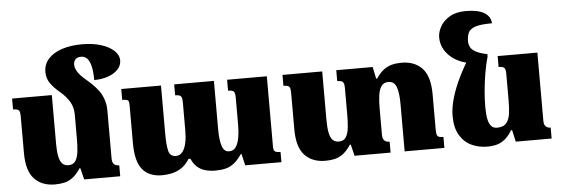

<svg xmlns="http://www.w3.org/2000/svg" viewBox="-50 -918 3177 1088"><g transform="rotate(-5 1538.5 -374.5)"><path d="M555 -103Q555 -88 560 -79Q565 -70 574 -66Q583 -62 595 -62V0H390L374 -65H369Q347 -31 324 -14Q301 3 276.5 8.5Q252 14 223 14Q149 14 106 -31.5Q63 -77 63 -179V-385Q63 -402 60.5 -412Q58 -422 49.5 -426Q41 -430 23 -430V-492H249V-214Q249 -173 254.5 -144.5Q260 -116 273 -102Q286 -88 308 -88Q337 -88 349.5 -108.5Q362 -129 365.5 -162Q369 -195 369 -234V-370Q369 -411 351 -442.5Q333 -474 298 -504Q261 -535 242.5 -562.5Q224 -590 224 -625Q224 -669 252 -700Q280 -731 329.5 -747.5Q379 -764 444 -764Q505 -764 551.5 -749.5Q598 -735 625 -710Q652 -685 652 -654Q652 -625 630.5 -602.5Q609 -580 573.5 -568Q538 -556 496 -556Q496 -624 480.5 -659Q465 -694 433 -694Q411 -694 400.5 -682.5Q390 -671 390 -652Q390 -633 404 -611Q418 -589 449 -563Q511 -511 533 -469Q555 -427 555 -380Z M1246 -492H1472V-91Q1472 -80 1474.5 -72.5Q1477 -65 1486 -61.5Q1495 -58 1512 -58V0H1306L1291 -65H1286Q1264 -32 1241 -14.5Q1218 3 1192.5 9Q1167 15 1136 15Q1104 15 1078 7.5Q1052 0 1032.5 -17Q1013 -34 1000 -64H989Q967 -29 939 -12Q911 5 883 10Q855 15 832 15Q759 15 721 -30.5Q683 -76 683 -181V-395Q683 -410 680.5 -417.5Q678 -425 669.5 -427.5Q661 -430 644 -430V-492H870V-217Q870 -155 878 -121Q886 -87 920 -87Q943 -87 957.5 -106Q972 -125 978.5 -156Q985 -187 985 -223V-387Q985 -403 982 -412.5Q979 -422 970.5 -426Q962 -430 945 -430V-492H1171V-217Q1171 -155 1182.5 -121Q1194 -87 1222 -87Q1248 -87 1261.5 -107.5Q1275 -128 1280.5 -161.5Q1286 -195 1286 -234V-387Q1286 -402 1283.5 -411.5Q1281 -421 1273 -425.5Q1265 -430 1246 -430Z M2399 -107Q2399 -90 2401.5 -80Q2404 -70 2412.5 -66Q2421 -62 2439 -62V0H2213V-270Q2213 -334 2200.5 -367Q2188 -400 2155 -400Q2129 -400 2115.5 -381Q2102 -362 2097.5 -330Q2093 -298 2093 -258V-103Q2093 -88 2098 -79Q2103 -70 2112 -66Q2121 -62 2133 -62V0H1928L1912 -65H1907Q1885 -31 1862 -14Q1839 3 1814.5 8.5Q1790 14 1761 14Q1687 14 1644 -31.5Q1601 -77 1601 -179V-385Q1601 -402 1598.5 -412Q1596 -422 1587.5 -426Q1579 -430 1561 -430V-492H1787V-214Q1787 -173 1792.5 -144.5Q1798 -116 1811 -102Q1824 -88 1846 -88Q1875 -88 1887.5 -108.5Q1900 -129 1903.5 -162Q1907 -195 1907 -234V-388Q1907 -404 1904 -413Q1901 -422 1892.5 -426Q1884 -430 1867 -430V-492H2074L2088 -425H2094Q2115 -456 2136.5 -472.5Q2158 -489 2183 -495.5Q2208 -502 2239 -502Q2313 -502 2356 -456.5Q2399 -411 2399 -307Z M2682 14Q2633 14 2592 -5.5Q2551 -25 2526 -67Q2501 -109 2501 -176Q2501 -223 2517.5 -279Q2534 -335 2563.5 -395Q2593 -455 2632 -514L2728 -495Q2716 -454 2707.5 -404Q2699 -354 2694.5 -304Q2690 -254 2690 -211Q2690 -170 2695.5 -142.5Q2701 -115 2713.5 -101.5Q2726 -88 2746 -88Q2783 -88 2799.5 -108Q2816 -128 2820.5 -161Q2825 -194 2825 -234V-388Q2825 -404 2822 -413Q2819 -422 2810.5 -426Q2802 -430 2785 -430V-492H3011V-103Q3011 -88 3016 -79Q3021 -70 3029.5 -66Q3038 -62 3049 -62V0H2845L2830 -67H2824Q2805 -35 2783 -17Q2761 1 2736.5 7.5Q2712 14 2682 14ZM2728 -508V-495L2617 -468Q2574 -476 2539.5 -498Q2505 -520 2484.5 -553Q2464 -586 2464 -626Q2464 -657 2482 -688.5Q2500 -720 2536 -741Q2572 -762 2627 -762Q2697 -762 2732.5 -740Q2768 -718 2769 -680Q2705 -680 2674.5 -670Q2644 -660 2634.5 -639.5Q2625 -619 2625 -589Q2625 -574 2632 -558.5Q2639 -543 2661.5 -530Q2684 -517 2728 -508Z"/></g></svg>

Font: Noto Serif Armenian Black
Style: Regular
Weight: 900
Version: Version 2.007